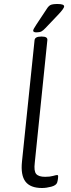

<svg xmlns="http://www.w3.org/2000/svg" viewBox="-20 -935 354 961"><path d="M190 6Q132 6 107.5 -26Q83 -58 90 -126L153 -734Q155 -752 186 -752H190Q219 -752 217 -734L154 -120Q149 -79 161 -64.5Q173 -50 206 -50Q230 -50 245.5 -54.5Q261 -59 266 -59Q271 -59 271 -52Q271 -48 270 -39.5Q269 -31 266 -21Q261 -7 236.5 -0.5Q212 6 190 6ZM162 -773Q146 -773 146 -782Q146 -788 162 -812L213 -889Q222 -904 232 -909.5Q242 -915 268 -915Q301 -915 301 -903Q301 -892 267 -857L208 -795Q196 -782 187 -777.5Q178 -773 162 -773Z"/></svg>

Font: Asap Semi Expanded Semi Expanded Light
Style: Italic
Weight: 300
Width: 6
Italic angle: -6°
Designer: Pablo Cosgaya
Foundry: Omnibus-Type
Version: Version 3.001; ttfautohint (v1.8.4.7-5d5b)